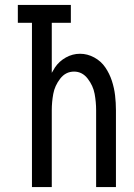

<svg xmlns="http://www.w3.org/2000/svg" viewBox="-20 -755 540 775"><path d="M109 0V-663H52V-735H266V-663H189V-461Q195 -472 202 -483Q219 -508 246 -523Q273 -538 303 -538Q333 -538 360.5 -523Q388 -508 405 -483Q422 -458 431.5 -429Q441 -400 444.5 -370Q448 -340 448 -310V0H368V-310Q368 -343 362 -376Q356 -409 334 -437.5Q312 -466 279 -466Q245 -466 223 -437.5Q201 -409 195 -376Q189 -343 189 -310V0Z"/></svg>

Font: Iosevka SS08
Style: Regular
Weight: 400
Monospace: yes
Designer: Belleve Invis
Foundry: Belleve Invis
Version: 2.1.0; ttfautohint (v1.8.2)